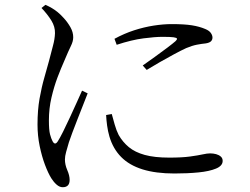

<svg xmlns="http://www.w3.org/2000/svg" viewBox="-20 -753 1040 799"><path d="M456.4 -591.5 465.6 -566.6Q528.6 -587.2 577 -593.4Q625.4 -599.7 656 -599.7Q689.5 -599.7 702.7 -597.8Q715.9 -595.9 716.5 -591.9Q717.1 -588 710.5 -581.8Q700.3 -572.8 676.4 -554.6Q652.4 -536.5 624.6 -516.5Q596.8 -496.5 574 -480.5L590.5 -462Q615.4 -477.4 645.3 -494.5Q675.2 -511.7 704.4 -527.3Q733.5 -543 755 -552.9Q780.1 -563.3 799.5 -567Q818.9 -570.7 836.8 -572.5Q852.1 -575.1 858.2 -581.4Q864.2 -587.6 864.2 -596.6Q864.2 -606.1 857.3 -615.9Q850.4 -625.7 834.5 -632.2Q810 -642.7 778.5 -647.7Q747 -652.7 694.6 -652.7Q659.8 -652.7 619.6 -646.5Q579.4 -640.2 538.1 -626.9Q496.8 -613.5 456.4 -591.5ZM445.1 -278.5 421.6 -274.3Q422.6 -253.6 425.7 -230.6Q428.8 -207.6 435.4 -184.6Q450.4 -133.9 484.2 -99.7Q517.9 -65.5 573.1 -48.2Q628.3 -31 706 -31Q760.5 -31 805.9 -35.5Q851.3 -40 879 -51.5Q906.6 -63 906.6 -83.4Q906.6 -94.6 898.9 -101.4Q891.2 -108.2 879.4 -111.5Q867.7 -114.7 854.3 -114.7Q842.2 -114.7 823.2 -110.5Q804.2 -106.3 771 -101.7Q737.8 -97.1 684.1 -97.1Q622.8 -97.1 582.3 -108.3Q541.7 -119.6 516.3 -140.6Q490.9 -161.6 473.8 -191.3Q464.3 -210 457.2 -235Q450.1 -259.9 445.1 -278.5ZM152.7 -719.8 169.2 -732.9Q184 -726.3 195.6 -719.5Q207.2 -712.7 219.5 -702.9Q230.4 -694.2 245.8 -677.4Q261.2 -660.5 273 -639.9Q284.7 -619.3 284.7 -597.8Q284.7 -581.1 275 -561.6Q265.3 -542.1 246.5 -497.3Q234 -469.4 219.4 -431.1Q204.9 -392.7 194.2 -347.1Q183.5 -301.4 183.5 -251.6Q183.5 -212.1 188.2 -194Q193 -176 198.6 -165.6Q208.8 -146.1 220.8 -165.4Q229.3 -178.6 242.7 -205.4Q256.1 -232.2 270.9 -264.4Q285.8 -296.6 299.4 -326.7Q313.1 -356.8 321.5 -375.8L344.8 -364.5Q337.1 -345.1 325.8 -316.1Q314.5 -287.2 302.5 -256.8Q290.4 -226.4 280.9 -200.6Q271.3 -174.8 266.7 -160.8Q259.9 -138 255.1 -120.4Q250.2 -102.8 250.2 -89.5Q250.2 -67.6 260 -45Q269.8 -22.5 269.8 -4.4Q269.8 26.1 241 26.1Q227.9 26.1 215.7 15.4Q203.5 4.7 193.6 -11Q180.5 -31.9 167.3 -66.8Q154.1 -101.7 145.1 -145.2Q136.1 -188.7 136.1 -234.7Q136.1 -295.1 144.7 -343.2Q153.3 -391.4 164.5 -430Q175.7 -468.6 183.7 -498.6Q192.9 -534.8 200.4 -562.5Q208 -590.2 208.8 -614.7Q209.6 -641.7 193.9 -667.3Q178.2 -692.9 152.7 -719.8Z"/></svg>

Font: Noto Serif KR
Style: Regular
Weight: 200
Designer: Ryoko NISHIZUKA 西塚涼子 (kana & ideographs); Frank Grießhammer (Latin, Greek & Cyrillic); Wenlong ZHANG 张文龙 (bopomofo); San
Foundry: Adobe
Version: Version 2.001;hotconv 1.1.0;makeotfexe 2.6.0